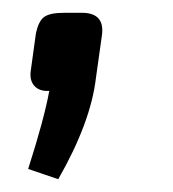

<svg xmlns="http://www.w3.org/2000/svg" viewBox="-20 -144 271 300"><path d="M80 -124H108Q145 -124 139 -87L130 -23Q122 47 71 136L24 120Q49 42 57 -2Q42 -1 34 -9.5Q26 -18 28 -33L36 -91Q40 -111 49 -117.5Q58 -124 80 -124Z"/></svg>

Font: Exo 2.0 Medium
Style: Italic
Weight: 500
Italic angle: -8°
Designer: Natanael Gama
Version: Version 1.001;PS 001.001;hotconv 1.0.70;makeotf.lib2.5.58329